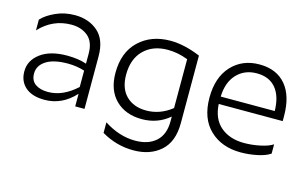

<svg xmlns="http://www.w3.org/2000/svg" viewBox="-87 -775 1888 1177"><g transform="rotate(15 857.0 -186.5)"><path d="M222 -42Q316 -42 403 -122V-226Q351 -242 297 -242Q206 -242 158.5 -211Q111 -180 111 -130Q111 -85 141.5 -63.5Q172 -42 222 -42ZM403 -334Q403 -408 361.5 -443Q320 -478 256 -478Q138 -478 54 -388V-456Q84 -489 140 -514.5Q196 -540 262 -540Q350 -540 408 -489.5Q466 -439 466 -333V0H407V-80Q325 10 214 10Q135 10 92.5 -27Q50 -64 50 -127Q50 -197 111.5 -242.5Q173 -288 279 -288Q351 -288 403 -270Z M833 -88Q921 -88 995 -147V-457Q930 -482 867 -482Q772 -482 715 -425.5Q658 -369 658 -269Q658 -182 705.5 -135Q753 -88 833 -88ZM1059 -68Q1059 50 992.5 109Q926 168 820 168Q712 168 617 112V45Q715 108 815 108Q899 108 947 64.5Q995 21 995 -62V-93Q921 -30 821 -30Q717 -30 654.5 -91.5Q592 -153 592 -263Q592 -394 669.5 -467Q747 -540 868 -540Q956 -540 1059 -497Z M1645 -32Q1616 -12 1564 -1Q1512 10 1459 10Q1338 10 1263 -61.5Q1188 -133 1188 -265Q1188 -394 1256 -467.5Q1324 -541 1433 -541Q1541 -541 1600 -471.5Q1659 -402 1659 -273V-242H1253Q1258 -148 1315.5 -99.5Q1373 -51 1464 -51Q1515 -51 1566.5 -62Q1618 -73 1645 -91ZM1431 -484Q1354 -484 1305 -432.5Q1256 -381 1253 -289H1596Q1594 -384 1551.5 -434Q1509 -484 1431 -484Z"/></g></svg>

Font: Roundo
Style: Regular
Weight: 400
Designer: Namrata Goyal (Gurmukhi), Shiva Nallaperumal (Latin)
Foundry: Indian Type Foundry
Version: Version 1.000;PS 1.0;hotconv 1.0.88;makeotf.lib2.5.647800